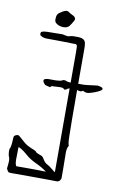

<svg xmlns="http://www.w3.org/2000/svg" viewBox="-86 -606 545 856"><g transform="rotate(10 186.5 -178.0)"><path d="M143 -482Q129 -482 117.5 -488Q106 -494 103 -502Q101 -508 103 -522.5Q105 -537 119 -544Q128 -551 138 -554.5Q148 -558 155 -553Q160 -549 167 -545.5Q174 -542 180 -539Q192 -530 186 -519Q179 -506 170.5 -494Q162 -482 143 -482ZM131 -208 108 -214Q108 -214 102.5 -220Q97 -226 97 -233Q97 -240 112 -242Q119 -243 132.5 -242.5Q146 -242 159.5 -243Q173 -244 179 -247Q181 -250 187.5 -250Q194 -250 198 -248Q202 -245 218 -244Q218 -300 218 -332.5Q218 -365 218 -381Q218 -397 217.5 -402.5Q217 -408 217 -410Q217 -412 214.5 -414.5Q212 -417 210 -417Q177 -418 144 -418.5Q111 -419 79 -419Q63 -419 51 -427Q45 -431 48 -441Q50 -448 76 -449Q102 -450 145 -450Q150 -449 159.5 -447Q169 -445 173 -446Q187 -450 194 -450Q201 -450 214 -450Q235 -450 244 -441Q249 -436 250.5 -426.5Q252 -417 252 -403Q252 -357 252 -318Q252 -279 252 -245Q258 -245 264.5 -245Q271 -245 277 -245Q281 -245 294.5 -246.5Q308 -248 321.5 -250Q335 -252 339 -252Q360 -249 362.5 -243.5Q365 -238 355.5 -232Q346 -226 331 -220.5Q316 -215 302 -212Q289 -211 279 -218Q272 -213 265.5 -213.5Q259 -214 252 -217Q252 -134 252.5 -84.5Q253 -35 253.5 -10.5Q254 14 255.5 23Q257 32 259 34Q251 47 251 66Q252 122 252 146Q252 170 252 181Q252 188 246.5 194Q241 200 233 200Q229 200 196 199.5Q163 199 117.5 199Q72 199 28 199Q17 199 14 197Q11 195 5 182Q8 158 8 147Q8 135 5 131Q1 121 0.5 108.5Q0 96 1 94Q6 86 7.5 67.5Q9 49 9 41Q9 33 19 29Q29 25 34 30Q52 46 64 56Q76 66 95 74Q111 80 115.5 83Q120 86 120 87Q120 88 123 90Q130 94 141 97.5Q152 101 156 109Q167 128 177 132.5Q187 137 204 151Q209 155 213.5 159Q218 163 218 159Q218 29 218 -63Q218 -155 218 -218Q209 -216 206 -212Q205 -211 200.5 -209.5Q196 -208 195 -209Q191 -214 186.5 -215Q182 -216 177 -216Q170 -216 154 -215Q147 -214 141.5 -214.5Q136 -215 131 -208ZM178 166Q157 150 128.5 137Q100 124 80 106Q64 92 52 85Q40 78 39 80L38 137Q38 144 39 151Q40 158 44 165Q51 165 70 165Q89 165 112 165Q135 165 153.5 165.5Q172 166 178 166Z"/></g></svg>

Font: Sankofa Display
Style: Regular
Weight: 400
Designer: Batsirai Madzonga
Foundry: Batsirai Madzonga
Version: Version 1.000; ttfautohint (v1.8.4.7-5d5b)